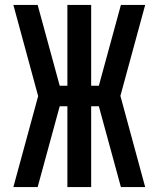

<svg xmlns="http://www.w3.org/2000/svg" viewBox="-20 -755 640 775"><path d="M132 0H34L134 -367L34 -735H132L221 -409H252V-735H348V-409H379L468 -735H566L466 -368L566 0H468L379 -326H348V0H252V-326H221Z"/></svg>

Font: Iosevka SS04 Medium Extended
Style: Regular
Weight: 500
Width: 7
Monospace: yes
Designer: Belleve Invis
Foundry: Belleve Invis
Version: Version 19.0.0; ttfautohint (v1.8.4)